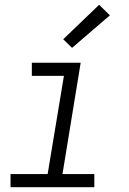

<svg xmlns="http://www.w3.org/2000/svg" viewBox="-20 -782 540 802"><path d="M24 0V-55H179L247 -465H113V-520H317L241 -55H374V0ZM281 -582 244 -618 394 -762 439 -718Z"/></svg>

Font: Iosevka SS04 Light Oblique
Style: Regular
Weight: 300
Italic angle: -9°
Monospace: yes
Designer: Belleve Invis
Foundry: Belleve Invis
Version: Version 19.0.0; ttfautohint (v1.8.4)